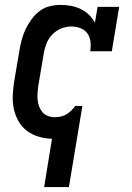

<svg xmlns="http://www.w3.org/2000/svg" viewBox="-20 -558 540 783"><path d="M160 205 192 8Q164 7 138 -0.5Q112 -8 91 -23.5Q70 -39 56.5 -62Q43 -85 37 -111Q31 -137 32 -165.5Q33 -194 37 -221L59 -351Q63 -374 68.5 -395.5Q74 -417 84 -438Q94 -459 108 -478.5Q122 -498 141 -512.5Q160 -527 182.5 -532.5Q205 -538 227 -538Q249 -538 270 -534Q291 -530 309.5 -521Q328 -512 343 -497.5Q358 -483 367 -465L378 -530H466L436 -349H348Q351 -368 349 -387.5Q347 -407 336.5 -421.5Q326 -436 308.5 -443Q291 -450 271 -450Q250 -450 229 -441.5Q208 -433 192.5 -416.5Q177 -400 169 -379Q161 -358 158 -337L136 -207Q134 -193 133 -178.5Q132 -164 133.5 -149.5Q135 -135 140 -122.5Q145 -110 153.5 -100Q162 -90 175.5 -85Q189 -80 203 -80Q215 -80 227 -82.5Q239 -85 249.5 -91Q260 -97 269.5 -106Q279 -115 286 -125L287 -126H316L261 205Z"/></svg>

Font: Iosevka Curly Slab SmBdObl
Style: Regular
Weight: 600
Italic angle: -9°
Monospace: yes
Designer: Belleve Invis
Foundry: Belleve Invis
Version: Version 11.0.0; ttfautohint (v1.8.3)